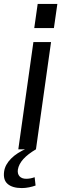

<svg xmlns="http://www.w3.org/2000/svg" viewBox="-46 -752 324 967"><path d="M211.1 -540 135.1 0H46.2L122.2 -540ZM242.9 -732.3 225.5 -610.6H126.5L143.8 -732.3ZM64 195.2Q16.8 195.2 -7.3 174.6Q-31.3 154 -25.2 111.3Q-20.2 77.1 9.7 46.9Q39.5 16.7 89.5 -4.3L135.1 0Q94.3 24 71.5 49.2Q48.7 74.5 44 102Q41.1 123.7 52.6 136.1Q64.1 148.4 86 148.4Q107.4 148.4 128.5 140.5L133.2 182.4Q118.8 187.7 100.5 191.4Q82.2 195.2 64 195.2Z"/></svg>

Font: Pathway Extreme 8pt Thin
Style: Italic
Weight: 100
Italic angle: -8°
Designer: Eduardo Rodriguez Tunni
Foundry: Eduardo Rodriguez Tunni
Version: Version 1.000